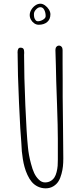

<svg xmlns="http://www.w3.org/2000/svg" viewBox="-20 -1008 460 1047"><path d="M190.9 -873Q219.7 -873 237.3 -887.9Q254.9 -902.8 254.9 -930.2Q254.9 -942.4 246.6 -956.1Q238.3 -969.7 225.3 -978.8Q212.4 -987.8 200.2 -987.8Q186 -987.8 172.6 -978.5Q159.2 -969.2 150.6 -954.8Q142.1 -940.4 142.1 -925.8Q142.1 -912.6 148.9 -900.4Q155.8 -888.2 167 -880.6Q178.2 -873 190.9 -873ZM200.2 -968.8Q213.9 -968.8 221.4 -954.1Q229 -939.5 229 -919.9Q229 -909.2 214.6 -900.6Q200.2 -892.1 187 -892.1Q177.7 -892.1 172.9 -899.9Q168 -906.7 166.5 -913.8Q165 -920.9 165 -931.2Q165 -944.3 176.5 -956.5Q188 -968.8 200.2 -968.8ZM97.2 -214.4Q98.1 -193.8 99.1 -182.6Q100.6 -165.5 104.5 -141.1Q108.4 -116.7 113.8 -97.7Q119.6 -75.7 129.9 -53.7Q140.1 -31.7 152.8 -16.6Q166 -0.5 186 9.3Q206.1 19 229 19Q252.4 19 271 7.8Q288.6 -2.9 298.8 -19.3Q309.1 -35.6 315.4 -60.1Q321.3 -82 323.2 -101.1Q325.2 -120.1 325.2 -144Q325.2 -199.2 323.7 -309.6Q321.8 -407.7 321.8 -480V-569.8Q321.3 -609.9 321.3 -660.2V-735.8Q321.3 -746.6 315.7 -752.9Q310.1 -759.3 301.8 -759.3Q293.5 -759.3 287.8 -752.9Q282.2 -746.6 282.2 -735.8Q282.2 -713.4 284.7 -650.9Q286.6 -600.6 286.6 -565.9L291 -438Q295.4 -314.5 295.4 -251V-137.2Q295.4 -123.5 294.4 -104Q293 -86.9 288.6 -69.6Q284.2 -52.2 277.3 -41.5Q269.5 -28.8 256.1 -21Q242.7 -13.2 225.6 -13.2Q207 -13.2 191.4 -28.8Q176.3 -43.5 166.5 -64.2Q156.7 -85 148.9 -115.7Q136.2 -162.6 132.3 -206.1Q125 -275.4 118.2 -433.6Q111.3 -591.8 111.3 -709Q111.3 -713.4 111.8 -716.8V-724.1Q111.8 -736.3 107.4 -742.2Q103 -748 91.3 -748Q75.7 -748 75.7 -722.2Q75.7 -717.3 76.2 -713.9V-707Q76.2 -613.3 83.7 -445.8Q91.3 -278.3 96.2 -231Z"/></svg>

Font: Amatica SC
Style: Regular
Weight: 400
Designer: Vernon Adams, Ben Nathan
Foundry: newtypography
Version: Version 2.001